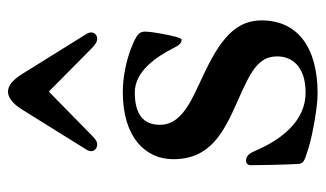

<svg xmlns="http://www.w3.org/2000/svg" viewBox="-187 -615 814 480"><g transform="rotate(-90 220.0 -375.0)"><path d="M82 -555C82 -546 89 -539 99 -539C107 -539 114 -545 123 -554L230 -659H232L338 -554C347 -545 355 -539 363 -539C373 -539 379 -546 379 -555C379 -557 377 -563 375 -566L276 -725C259 -753 244 -762 231 -762C218 -762 202 -753 185 -725L86 -566C84 -563 82 -557 82 -555ZM47 -156C47 -135 48 -77 50 -39C51 -23 54 -22 89 -11C124 0 194 12 226 12C343 12 409 -39 409 -128C409 -204 344 -241 248 -285C191 -311 148 -336 148 -382C148 -422 172 -445 229 -445C283 -445 319 -389 340 -348C347 -334 352 -328 361 -328C366 -328 372 -358 376 -380C380 -402 381 -414 381 -418C381 -434 375 -440 340 -454C309 -466 268 -475 230 -475C115 -475 62 -417 62 -349C62 -256 129 -223 205 -189C280 -156 319 -137 319 -89C319 -53 295 -18 228 -18C157 -18 110 -80 83 -144C78 -155 72 -167 58 -167C53 -167 47 -163 47 -156Z"/></g></svg>

Font: Monomakh Unicode
Style: Regular
Weight: 400
Version: Version 1.2